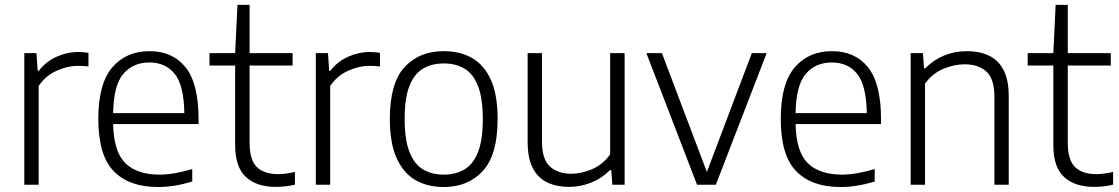

<svg xmlns="http://www.w3.org/2000/svg" viewBox="-20 -760 4606 790"><path d="M80 0V-541.5H130L135 -468.5H139.5Q168.5 -506.5 212 -526.2Q255.5 -546 301.5 -546Q324.5 -546 344 -542.5V-486.5Q333 -488 322.2 -488.5Q311.5 -489 299 -489Q258 -489 212.8 -468.8Q167.5 -448.5 139 -406V0Z M630.5 9.5Q511 9.5 447.8 -55.8Q384.5 -121 384.5 -271Q384.5 -416 442 -482.8Q499.5 -549.5 595 -549.5Q690.5 -549.5 743.8 -482.8Q797 -416 797 -270V-249.5H445.5Q448 -135 496.2 -88.2Q544.5 -41.5 636.5 -41.5Q694.5 -41.5 771 -64.5V-13Q732.5 -1.5 698.2 4Q664 9.5 630.5 9.5ZM594.5 -503Q528 -503 487.8 -456.5Q447.5 -410 445.5 -294.5H738.5Q736.5 -409.5 698.8 -456.2Q661 -503 594.5 -503Z M1115 9Q1036 9 991.8 -31.8Q947.5 -72.5 947.5 -163V-490.5H842V-541.5H947.5L957 -740H1007V-541.5H1184V-490.5H1007V-173Q1007 -101.5 1037 -72.5Q1067 -43.5 1125.5 -43.5Q1154.5 -43.5 1193.5 -52.5V0Q1154 9 1115 9Z M1279.5 0V-541.5H1329.5L1334.5 -468.5H1339Q1368 -506.5 1411.5 -526.2Q1455 -546 1501 -546Q1524 -546 1543.5 -542.5V-486.5Q1532.5 -488 1521.8 -488.5Q1511 -489 1498.5 -489Q1457.5 -489 1412.2 -468.8Q1367 -448.5 1338.5 -406V0Z M1806 9.5Q1739 9.5 1689.2 -19.2Q1639.5 -48 1611.8 -109.8Q1584 -171.5 1584 -270.5Q1584 -418 1644.5 -483.8Q1705 -549.5 1806 -549.5Q1873 -549.5 1922.8 -521Q1972.5 -492.5 2000 -431Q2027.5 -369.5 2027.5 -270.5Q2027.5 -123 1966.8 -56.8Q1906 9.5 1806 9.5ZM1806 -41.5Q1855 -41.5 1891 -62.8Q1927 -84 1946.8 -134Q1966.5 -184 1966.5 -269Q1966.5 -356 1946.8 -406.2Q1927 -456.5 1891 -477.8Q1855 -499 1806 -499Q1757 -499 1720.8 -477.8Q1684.5 -456.5 1664.8 -406.8Q1645 -357 1645 -272Q1645 -185 1664.8 -134.8Q1684.5 -84.5 1720.5 -63Q1756.5 -41.5 1806 -41.5Z M2320.5 9Q2271.5 9 2233 -8.8Q2194.5 -26.5 2172.8 -67.2Q2151 -108 2151 -176.5V-541.5H2210V-178.5Q2210 -103.5 2243.5 -74.2Q2277 -45 2330.5 -45Q2370 -45 2414.5 -63.2Q2459 -81.5 2490.5 -124.5V-541.5H2550V0H2499.5L2495 -60.5H2490.5Q2456 -26 2412 -8.5Q2368 9 2320.5 9Z M2848 0 2639.5 -541.5H2703.5L2888.5 -52.5L3073.5 -541.5H3134.5L2925.5 0Z M3438.5 9.5Q3319 9.5 3255.8 -55.8Q3192.5 -121 3192.5 -271Q3192.5 -416 3250 -482.8Q3307.5 -549.5 3403 -549.5Q3498.5 -549.5 3551.8 -482.8Q3605 -416 3605 -270V-249.5H3253.5Q3256 -135 3304.2 -88.2Q3352.5 -41.5 3444.5 -41.5Q3502.5 -41.5 3579 -64.5V-13Q3540.5 -1.5 3506.2 4Q3472 9.5 3438.5 9.5ZM3402.5 -503Q3336 -503 3295.8 -456.5Q3255.5 -410 3253.5 -294.5H3546.5Q3544.5 -409.5 3506.8 -456.2Q3469 -503 3402.5 -503Z M3727 0V-541.5H3777.5L3782 -478.5H3786.5Q3857 -549.5 3959.5 -549.5Q4009.5 -549.5 4048.2 -531.5Q4087 -513.5 4108.8 -472.8Q4130.5 -432 4130.5 -363.5V0H4071.5V-361.5Q4071.5 -436.5 4038.2 -466Q4005 -495.5 3948.5 -495.5Q3909.5 -495.5 3864 -477.8Q3818.5 -460 3786 -416V0Z M4481.5 9Q4402.5 9 4358.2 -31.8Q4314 -72.5 4314 -163V-490.5H4208.5V-541.5H4314L4323.5 -740H4373.5V-541.5H4550.5V-490.5H4373.5V-173Q4373.5 -101.5 4403.5 -72.5Q4433.5 -43.5 4492 -43.5Q4521 -43.5 4560 -52.5V0Q4520.5 9 4481.5 9Z"/></svg>

Font: Encode Sans Lt
Style: Regular
Weight: 300
Designer: Multiple Designers
Foundry: Impallari Type
Version: Version 3.002; ttfautohint (v1.8.3) -l 8 -r 50 -G 200 -x 14 